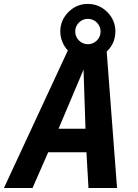

<svg xmlns="http://www.w3.org/2000/svg" viewBox="-75 -948 697 968"><path d="M-55.2 0H88.9L168 -180.2H360.8L371.1 0H515.1L462.9 -688C475.6 -699.7 487.8 -715.8 495.6 -733.9C502.4 -749.5 506.8 -769.5 506.8 -790C506.8 -826.7 493.2 -859.9 465.8 -887.2C438.5 -914.6 406.2 -928.2 367.7 -928.2C327.1 -928.2 295.9 -913.1 270 -887.2C242.7 -859.9 229 -826.7 229 -790C229 -771.5 232.4 -754.4 239.3 -737.3C246.1 -720.2 255.4 -705.6 267.1 -693.8ZM368.2 -725.1C350.6 -725.1 335 -731.9 322.8 -744.1C312 -754.9 304.2 -770.5 304.2 -789.1C304.2 -806.2 310.5 -821.8 323.2 -834.5C335.4 -846.7 350.6 -853 368.2 -853C385.3 -853 400.4 -846.7 413.1 -834.5C425.8 -821.8 432.1 -806.6 432.1 -789.1C432.1 -771.5 425.8 -756.3 413.6 -744.1C400.9 -731.4 385.3 -725.1 368.2 -725.1ZM220.2 -298.8 346.2 -597.2 356 -298.8Z"/></svg>

Font: Hack
Style: Bold Oblique
Weight: 700
Italic angle: -12°
Monospace: yes
Designer: Christopher Simpkins
Foundry: Christopher Simpkins
Version: Version 2.010